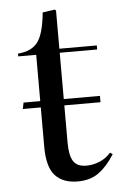

<svg xmlns="http://www.w3.org/2000/svg" viewBox="-51 -705 478 756"><g transform="rotate(-5 188.5 -327.0)"><path d="M226 14Q168 14 137 -19.5Q106 -53 106 -133V-289H35L40 -314H106V-497H35V-508Q89 -512 113.5 -544.5Q138 -577 146 -661L194 -668L199 -664V-513H347V-497H199V-314H342V-289H199V-140Q199 -92 213.5 -68.5Q228 -45 266 -45Q291 -45 317 -55.5Q343 -66 362 -88L372 -81Q343 -35 309.5 -10.5Q276 14 226 14Z"/></g></svg>

Font: Display Regular
Style: Regular
Weight: 400
Designer: Latin by Veronika Burian and Jose Scaglione. Greek by Irene Vlachou. Cyrillic by Vera Evstafieva.
Foundry: TypeTogether
Version: Version 3.002